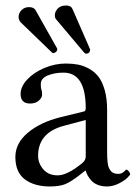

<svg xmlns="http://www.w3.org/2000/svg" viewBox="-20 -671 497 701"><path d="M85.9 -645Q103.5 -645 109.9 -633.8L188 -495.1Q189 -494.1 189 -491.2Q189 -484.9 183.8 -481Q178.7 -477.1 175.8 -477.1Q171.9 -477.1 168.9 -480L55.2 -589.8Q47.9 -598.6 47.9 -608.9Q47.9 -623 58.6 -634Q69.3 -645 85.9 -645ZM222.2 -650.9Q239.3 -650.9 245.1 -637.2L307.6 -494.1Q309.1 -491.2 309.1 -487.8Q309.1 -484.4 305.7 -479.7Q302.2 -475.1 294.9 -475.1Q291 -475.1 288.1 -478L186 -599.1Q180.2 -605 180.2 -615.2Q180.2 -627.9 190.4 -639.4Q200.7 -650.9 222.2 -650.9ZM293 -232.9 213.9 -211.9Q119.1 -187 119.1 -102.1Q119.1 -75.2 137.9 -53Q156.7 -30.8 190.9 -30.8Q225.1 -30.8 278.8 -74.2Q293 -85 293 -100.1ZM293 -47.9H291L271 -32.2Q237.8 -6.3 217 1.7Q196.3 9.8 162.1 9.8Q105.5 9.8 70.8 -16.1Q36.1 -42 36.1 -98.1Q36.1 -147.9 81.5 -186.3Q127 -224.6 201.2 -243.2L287.1 -264.2Q293 -266.1 293 -275.9Q293 -405.8 211.9 -405.8Q178.7 -405.8 153.8 -395.3Q128.9 -384.8 128.9 -363.8Q128.9 -350.1 130.9 -344.2Q133.8 -338.4 133.8 -326.2Q133.8 -314.5 121.8 -303.7Q109.9 -293 89.8 -293Q55.2 -293 55.2 -328.1Q55.2 -354.5 79.1 -380.4Q103 -406.2 141.6 -422.6Q180.2 -439 220.2 -439Q244.1 -439 264.2 -435.3Q284.2 -431.6 304.7 -420.4Q325.2 -409.2 339.4 -391.1Q353.5 -373 362.3 -342Q371.1 -311 371.1 -270V-121.1Q371.1 -106.9 371.3 -98.6Q371.6 -90.3 372.8 -78.9Q374 -67.4 376.5 -61Q378.9 -54.7 383.3 -48.3Q387.7 -42 394.8 -39.1Q401.9 -36.1 411.1 -36.1Q420.4 -36.1 426.8 -40Q433.1 -43.9 436.5 -47.9Q439.9 -51.8 441.9 -51.8Q444.8 -51.8 450 -45.9Q455.1 -40 455.1 -35.2Q455.1 -31.7 444.6 -21.5Q434.1 -11.2 413.1 -0.7Q392.1 9.8 370.1 9.8Q351.6 9.8 336.9 3.9Q322.3 -2 313.7 -11.5Q305.2 -21 300.3 -29.8Q295.4 -38.6 293 -47.9Z"/></svg>

Font: Linux Libertine G
Style: Regular
Weight: 400
Designer: Philipp H. Poll
Foundry: Philipp H. Poll
Version: Version 4.7.5